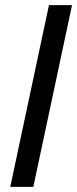

<svg xmlns="http://www.w3.org/2000/svg" viewBox="-20 -729 301 749"><path d="M171 -709H261L110 0H20Z"/></svg>

Font: Raleway Medium
Style: Italic
Weight: 500
Italic angle: -12°
Designer: Matt McInerney, Pablo Impallari, Rodrigo Fuenzalida
Foundry: Matt McInerney, Pablo Impallari, Rodrigo Fuenzalida
Version: Version 4.026